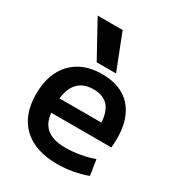

<svg xmlns="http://www.w3.org/2000/svg" viewBox="-189 -906 947 1032"><g transform="rotate(30 284.5 -390.0)"><path d="M37 -260Q37 -386 105 -458Q173 -530 293 -530Q409 -530 471.5 -462Q534 -394 534 -269Q534 -246 531 -213H158Q164 -149 203.5 -118.5Q243 -88 318 -88Q360 -88 408.5 -96.5Q457 -105 493 -119L508 -23Q469 -8 420 1Q371 10 323 10Q186 10 111.5 -60Q37 -130 37 -260ZM418 -302Q414 -370 383 -403Q352 -436 293 -436Q233 -436 199 -402Q165 -368 158 -302ZM113 -790H268L354 -570H234Z"/></g></svg>

Font: Enso SemiBold
Style: Regular
Weight: 600
Designer: Coji Morishita
Foundry: UNDERFOREST DESIGN
Version: Version 1.000